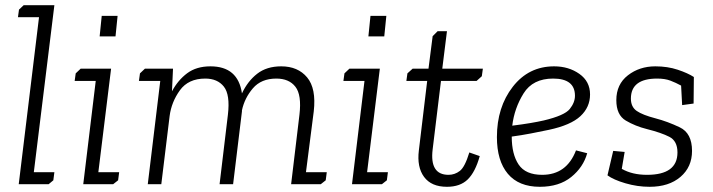

<svg xmlns="http://www.w3.org/2000/svg" viewBox="-20 -708 2742 738"><path d="M53 -671 71 -688H189L110 -46H189L185 -15L167 0H52L130 -642H49Z M363 -568 371 -647H432L424 -568ZM271 -426 290 -444H407L358 -46H438L434 -15L415 0H300L348 -397H267Z M910 -280 876 0H824L856 -267Q865 -344 840.5 -375Q816 -406 769 -406Q704 -406 671.5 -361Q639 -316 632 -262L600 0H548L596 -397H514L518 -426L537 -444H645L641 -357Q664 -400 699.5 -426.5Q735 -453 789 -453Q895 -453 910 -349Q932 -396 968.5 -424.5Q1005 -453 1061 -453Q1125 -453 1160.5 -410.5Q1196 -368 1186 -280L1156 -46H1236L1232 -15L1213 0H1099L1131 -267Q1140 -343 1115.5 -374.5Q1091 -406 1042 -406Q984 -406 952 -368.5Q920 -331 910 -284Z M1396 -568 1404 -647H1465L1457 -568ZM1304 -426 1323 -444H1440L1391 -46H1471L1467 -15L1448 0H1333L1381 -397H1300Z M1546 -426 1566 -444H1627L1643 -569L1662 -588H1698L1680 -444H1836L1832 -415L1812 -397H1675L1643 -134Q1631 -36 1704 -36Q1728 -36 1747.5 -51Q1767 -66 1784 -122L1824 -108Q1807 -47 1778 -18.5Q1749 10 1698 10Q1638 10 1610 -28Q1582 -66 1590 -130L1622 -397H1542Z M2064 -36Q2158 -36 2194 -130L2237 -119Q2222 -65 2175.5 -27.5Q2129 10 2055 10Q1974 10 1932 -40Q1890 -90 1890 -181Q1890 -296 1951 -374.5Q2012 -453 2110 -453Q2166 -453 2207 -424Q2248 -395 2248 -345Q2248 -296 2211 -261.5Q2174 -227 2090 -209Q2057 -202 2020.5 -195Q1984 -188 1947 -183Q1947 -115 1973.5 -75.5Q2000 -36 2064 -36ZM2070 -245Q2150 -264 2170 -289Q2190 -314 2190 -340Q2190 -406 2106 -406Q2028 -406 1992.5 -349Q1957 -292 1949 -225Q1989 -230 2018.5 -235Q2048 -240 2070 -245Z M2467 -36Q2584 -36 2584 -122Q2584 -166 2553 -182Q2522 -198 2466 -212Q2422 -223 2385.5 -244.5Q2349 -266 2349 -323Q2349 -384 2393.5 -418.5Q2438 -453 2499 -453Q2546 -453 2585 -440Q2624 -427 2647 -412L2646 -310L2602 -304L2598 -379Q2578 -390 2557 -398Q2536 -406 2506 -406Q2405 -406 2405 -329Q2405 -297 2427.5 -281.5Q2450 -266 2500 -253Q2546 -241 2593 -218.5Q2640 -196 2640 -128Q2640 -66 2595.5 -28Q2551 10 2477 10Q2430 10 2384 -3.5Q2338 -17 2315 -34L2337 -128L2381 -124L2370 -59Q2410 -36 2467 -36Z"/></svg>

Font: Zilla Slab Light
Style: Italic
Weight: 300
Italic angle: -6°
Designer: Typotheque.com
Foundry: Typotheque type foundry
Version: Version 1.1; 2017; ttfautohint (v1.6)